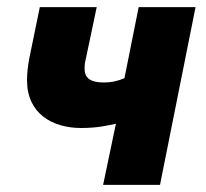

<svg xmlns="http://www.w3.org/2000/svg" viewBox="-20 -520 580 540"><path d="M270 0H430L530 -500H370L330 -300C310 -292 294 -288 272 -288C235 -288 218 -300 218 -326C218 -334 218 -340 220 -348L252 -500H92L62 -354C58 -332 56 -312 56 -294C56 -200 128 -160 208 -160C252 -160 278 -166 306 -172Z"/></svg>

Font: Source Sans Pro Black
Style: Italic
Weight: 900
Italic angle: -11°
Designer: Paul D. Hunt
Foundry: Adobe Systems Incorporated
Version: Version 3.006;hotconv 1.0.111;makeotfexe 2.5.65597